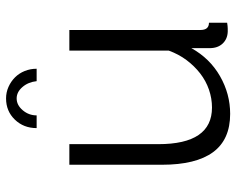

<svg xmlns="http://www.w3.org/2000/svg" viewBox="-93 -677 780 634"><g transform="rotate(-90 297.0 -360.0)"><path d="M289 -695Q267 -695 250 -675Q233 -655 233 -629H191Q191 -672 219 -701Q247 -730 289 -730Q309 -730 327 -722Q345 -714 358.5 -700.5Q372 -687 379.5 -668.5Q387 -650 387 -629H346Q343 -657 326.5 -676Q310 -695 289 -695ZM238 10Q153 10 111.5 -46.5Q70 -103 70 -215V-521H138V-227Q138 -50 259 -50Q289 -50 318 -60Q347 -70 371.5 -89Q396 -108 415.5 -134Q435 -160 447 -193V-521H515V-88Q515 -60 539 -60V0Q527 2 519.5 2Q512 2 509 2Q485 1 470 -15Q455 -31 455 -58V-118Q421 -57 362.5 -23.5Q304 10 238 10Z"/></g></svg>

Font: Oxford Sans
Style: Regular
Weight: 400
Designer: Matt McInerney, Pablo Impallari, Rodrigo Fuenzalida
Foundry: Matt McInerney, Pablo Impallari, Rodrigo Fuenzalida
Version: Version 3.000g; ttfautohint (v1.5) -l 8 -r 28 -G 28 -x 14 -D